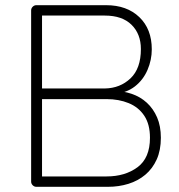

<svg xmlns="http://www.w3.org/2000/svg" viewBox="-20 -720 690 740"><path d="M389 -700Q469 -700 517 -654Q565 -608 565 -530Q565 -489 548.5 -450.5Q532 -412 500 -387Q468 -362 421 -358L414 -370Q453 -370 487 -358.5Q521 -347 546 -324Q571 -301 585.5 -267.5Q600 -234 600 -189Q600 -141 584 -105.5Q568 -70 540 -46.5Q512 -23 475 -11.5Q438 0 396 0H120Q112 0 106 -6Q100 -12 100 -20V-680Q100 -688 106 -694Q112 -700 120 -700ZM384 -660H131L142 -679V-362L132 -379H384Q443 -380 483 -418Q523 -456 523 -531Q523 -589 487 -624.5Q451 -660 384 -660ZM391 -338H138L142 -344V-32L137 -40H391Q462 -40 510 -75.5Q558 -111 558 -189Q558 -241 536 -274Q514 -307 476 -322.5Q438 -338 391 -338Z"/></svg>

Font: Quicksand Light Light
Style: Regular
Weight: 300
Version: Version 3.006